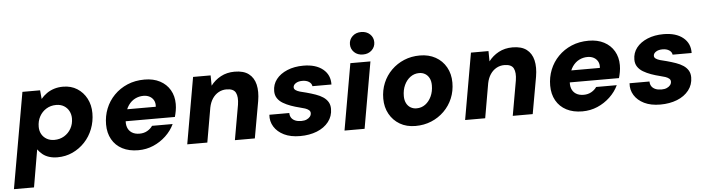

<svg xmlns="http://www.w3.org/2000/svg" viewBox="-71 -965 5262 1429"><g transform="rotate(-5 2560.0 -250.0)"><path d="M-18 220 108 -496H240L246 -431Q265 -454 290 -471.5Q315 -489 345.5 -498.5Q376 -508 412 -508Q472 -508 517 -479.5Q562 -451 587.5 -402.5Q613 -354 613 -293Q613 -231 591.5 -175.5Q570 -120 530.5 -78Q491 -36 439 -12Q387 12 326 12Q292 12 263.5 3Q235 -6 214.5 -23Q194 -40 180 -60L132 220ZM314 -119Q355 -119 387.5 -138.5Q420 -158 439 -191.5Q458 -225 458 -267Q458 -297 445 -322Q432 -347 407.5 -362Q383 -377 349 -377Q308 -377 275.5 -357Q243 -337 224.5 -303Q206 -269 206 -226Q206 -195 219.5 -171Q233 -147 257.5 -133Q282 -119 314 -119Z M930 12Q861 12 811 -14Q761 -40 734 -88Q707 -136 707 -200Q707 -262 729 -317.5Q751 -373 793 -416Q835 -459 892.5 -483.5Q950 -508 1021 -508Q1087 -508 1135.5 -482.5Q1184 -457 1210.5 -411.5Q1237 -366 1237 -307Q1237 -281 1232.5 -256Q1228 -231 1222 -211H812L828 -299H1087Q1090 -327 1079 -347Q1068 -367 1048 -377.5Q1028 -388 1002 -388Q969 -388 940 -373.5Q911 -359 890 -329.5Q869 -300 861 -255L856 -226Q851 -192 860 -166Q869 -140 892 -125Q915 -110 950 -110Q982 -110 1007 -124Q1032 -138 1047 -160H1201Q1178 -111 1136.5 -72Q1095 -33 1042.5 -10.5Q990 12 930 12Z M1296 0 1383 -496H1514L1515 -419Q1545 -459 1590.5 -483.5Q1636 -508 1694 -508Q1761 -508 1799 -479Q1837 -450 1849.5 -398Q1862 -346 1850 -275L1801 0H1652L1698 -261Q1707 -319 1691 -350.5Q1675 -382 1622 -382Q1590 -382 1563 -367Q1536 -352 1517.5 -324.5Q1499 -297 1491 -258L1446 0Z M2139 12Q2068 12 2019 -12Q1970 -36 1945 -76.5Q1920 -117 1924 -166H2073Q2073 -145 2083 -130Q2093 -115 2112 -107Q2131 -99 2157 -99Q2181 -99 2197.5 -106.5Q2214 -114 2223 -125.5Q2232 -137 2232 -152Q2232 -165 2221.5 -174Q2211 -183 2193.5 -189Q2176 -195 2154 -200Q2121 -208 2089 -219.5Q2057 -231 2031 -246.5Q2005 -262 1990 -284.5Q1975 -307 1975 -338Q1975 -388 2004.5 -426Q2034 -464 2087 -486Q2140 -508 2207 -508Q2300 -508 2353 -465Q2406 -422 2404 -350H2262Q2259 -371 2239.5 -383.5Q2220 -396 2190 -396Q2160 -396 2141 -383.5Q2122 -371 2122 -353Q2122 -341 2133.5 -332.5Q2145 -324 2165.5 -318Q2186 -312 2213 -306Q2250 -296 2281.5 -285Q2313 -274 2336 -258.5Q2359 -243 2372 -221.5Q2385 -200 2385 -170Q2385 -115 2352.5 -73.5Q2320 -32 2264.5 -10Q2209 12 2139 12Z M2471 0 2558 -496H2708L2621 0ZM2658 -552Q2617 -552 2592 -576.5Q2567 -601 2567 -636Q2567 -671 2592.5 -695.5Q2618 -720 2658 -720Q2698 -720 2723.5 -696Q2749 -672 2749 -636Q2749 -601 2723.5 -576.5Q2698 -552 2658 -552Z M3001 12Q2934 12 2884.5 -17Q2835 -46 2807 -96.5Q2779 -147 2779 -211Q2779 -274 2801.5 -328Q2824 -382 2865 -422.5Q2906 -463 2960 -485.5Q3014 -508 3078 -508Q3144 -508 3194.5 -480Q3245 -452 3273.5 -401.5Q3302 -351 3302 -286Q3302 -223 3279.5 -169Q3257 -115 3215.5 -74Q3174 -33 3119.5 -10.5Q3065 12 3001 12ZM3020 -118Q3057 -118 3085.5 -139Q3114 -160 3131 -196.5Q3148 -233 3148 -279Q3148 -311 3136.5 -333Q3125 -355 3105.5 -366.5Q3086 -378 3061 -378Q3025 -378 2996 -357Q2967 -336 2950 -299.5Q2933 -263 2933 -217Q2933 -186 2944.5 -163.5Q2956 -141 2976 -129.5Q2996 -118 3020 -118Z M3372 0 3459 -496H3590L3591 -419Q3621 -459 3666.5 -483.5Q3712 -508 3770 -508Q3837 -508 3875 -479Q3913 -450 3925.5 -398Q3938 -346 3926 -275L3877 0H3728L3774 -261Q3783 -319 3767 -350.5Q3751 -382 3698 -382Q3666 -382 3639 -367Q3612 -352 3593.5 -324.5Q3575 -297 3567 -258L3522 0Z M4248 12Q4179 12 4129 -14Q4079 -40 4052 -88Q4025 -136 4025 -200Q4025 -262 4047 -317.5Q4069 -373 4111 -416Q4153 -459 4210.5 -483.5Q4268 -508 4339 -508Q4405 -508 4453.5 -482.5Q4502 -457 4528.5 -411.5Q4555 -366 4555 -307Q4555 -281 4550.5 -256Q4546 -231 4540 -211H4130L4146 -299H4405Q4408 -327 4397 -347Q4386 -367 4366 -377.5Q4346 -388 4320 -388Q4287 -388 4258 -373.5Q4229 -359 4208 -329.5Q4187 -300 4179 -255L4174 -226Q4169 -192 4178 -166Q4187 -140 4210 -125Q4233 -110 4268 -110Q4300 -110 4325 -124Q4350 -138 4365 -160H4519Q4496 -111 4454.5 -72Q4413 -33 4360.5 -10.5Q4308 12 4248 12Z M4830 12Q4759 12 4710 -12Q4661 -36 4636 -76.5Q4611 -117 4615 -166H4764Q4764 -145 4774 -130Q4784 -115 4803 -107Q4822 -99 4848 -99Q4872 -99 4888.5 -106.5Q4905 -114 4914 -125.5Q4923 -137 4923 -152Q4923 -165 4912.5 -174Q4902 -183 4884.5 -189Q4867 -195 4845 -200Q4812 -208 4780 -219.5Q4748 -231 4722 -246.5Q4696 -262 4681 -284.5Q4666 -307 4666 -338Q4666 -388 4695.5 -426Q4725 -464 4778 -486Q4831 -508 4898 -508Q4991 -508 5044 -465Q5097 -422 5095 -350H4953Q4950 -371 4930.5 -383.5Q4911 -396 4881 -396Q4851 -396 4832 -383.5Q4813 -371 4813 -353Q4813 -341 4824.5 -332.5Q4836 -324 4856.5 -318Q4877 -312 4904 -306Q4941 -296 4972.5 -285Q5004 -274 5027 -258.5Q5050 -243 5063 -221.5Q5076 -200 5076 -170Q5076 -115 5043.5 -73.5Q5011 -32 4955.5 -10Q4900 12 4830 12Z"/></g></svg>

Font: DM Sans 24pt Black
Style: Italic
Weight: 900
Italic angle: -10°
Designer: Colophon Foundry, Jonny Pinhorn
Foundry: Colophon Foundry
Version: Version 4.004;gftools[0.9.30]